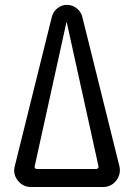

<svg xmlns="http://www.w3.org/2000/svg" viewBox="-20 -750 540 770"><path d="M246.1 -659.2 119.1 -83Q118.2 -78.1 120.6 -75.2Q123 -72.3 127.9 -72.3H366.2Q370.1 -72.3 373 -75.2Q376 -78.1 375 -83L248 -659.2Q248 -660.2 247.1 -660.2Q246.1 -660.2 246.1 -659.2ZM104.5 0Q72.3 0 51.8 -25.4Q31.2 -50.8 39.1 -83L187.5 -680.7Q192.4 -702.1 209.5 -716.3Q226.6 -730.5 248.5 -730.5Q270.5 -730.5 288.1 -716.3Q305.7 -702.1 310.5 -680.7L459 -83Q465.8 -50.8 445.8 -25.4Q425.8 0 392.6 0Z"/></svg>

Font: Rounded-X Mgen+ 1m regular
Style: Regular
Weight: 400
Designer: [Source Han Sans]
Ryoko NISHIZUKA  (kana & ideographs); Paul D. Hunt (Latin, Greek & Cyrillic); Wenlong ZHANG  (bopomofo
Version: Version 1.059.20150602